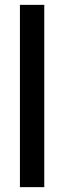

<svg xmlns="http://www.w3.org/2000/svg" viewBox="-20 -770 265 790"><path d="M62 0V-750H162.1V0Z"/></svg>

Font: TASA Explorer Medium
Style: Regular
Weight: 500
Designer: Weizhong Zhang
Foundry: Local Remote
Version: Version 1.000;Glyphs 3.1.2 (3151)